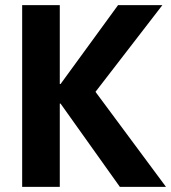

<svg xmlns="http://www.w3.org/2000/svg" viewBox="-20 -725 664 745"><path d="M66 0V-705H212V-399H215L438 -705H610L323 -333L328 -399L624 0H445L215 -323H212V0Z"/></svg>

Font: Nunito Sans 10pt Condensed ExtraBold
Style: Regular
Weight: 800
Width: 3
Designer: Vernon Adams
Foundry: Vernon Adams
Version: Version 3.101;gftools[0.9.27]